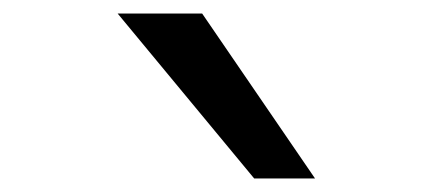

<svg xmlns="http://www.w3.org/2000/svg" viewBox="-20 -800 640 284"><path d="M356 -536H446L279 -780H154Z"/></svg>

Font: CommitMono
Style: 400Regular
Weight: 400
Monospace: yes
Designer: Eigil Nikolajsen
Foundry: Eigil Nikolajsen
Version: Version 1.143